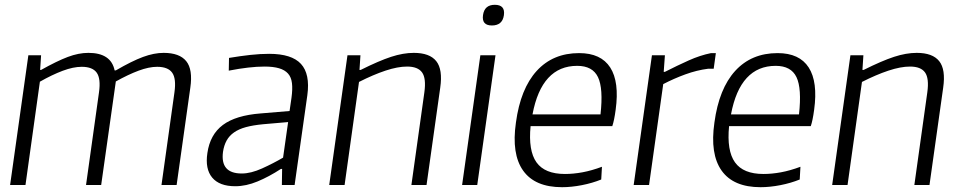

<svg xmlns="http://www.w3.org/2000/svg" viewBox="-20 -770 4012 799"><path d="M98 -540H151L147 -479H151Q217 -516 262 -533Q307 -550 348 -550Q442 -550 457 -477H462Q529 -516 575 -533Q621 -550 661 -550Q727 -550 755 -515.5Q783 -481 772 -405L715 0H652L706 -386Q714 -443 696.5 -467.5Q679 -492 634 -492Q600 -492 557 -476Q514 -460 462 -431L401 0H338L392 -386Q400 -443 382.5 -467.5Q365 -492 320 -492Q285 -492 241 -475.5Q197 -459 146 -430L86 0H22Z M959 5Q893 5 863 -31Q833 -67 843 -133Q854 -210 907.5 -250Q961 -290 1065 -298L1185 -308L1193 -363Q1198 -399 1195 -424Q1192 -449 1178.5 -464Q1165 -479 1141 -486Q1117 -493 1081 -493Q1019 -493 932 -476L933 -529Q981 -537 1022 -541.5Q1063 -546 1100 -546Q1194 -546 1232.5 -504Q1271 -462 1259 -374L1206 0H1153L1154 -67H1149Q1100 -35 1052 -15Q1004 5 959 5ZM986 -48Q1024 -48 1070.5 -69Q1117 -90 1158 -114L1179 -262L1075 -253Q1033 -249 1003.5 -241Q974 -233 954 -219Q934 -205 923 -185Q912 -165 908 -138Q896 -48 986 -48Z M1426 -540H1480L1476 -479H1481Q1557 -517 1607.5 -533.5Q1658 -550 1702 -550Q1768 -550 1795.5 -515.5Q1823 -481 1812 -405L1755 0H1692L1746 -386Q1754 -444 1736.5 -468.5Q1719 -493 1674 -493Q1635 -493 1584 -476Q1533 -459 1474 -429L1414 0H1350Z M2027 -664Q1984 -664 1990 -707Q1996 -750 2039 -750Q2083 -750 2077 -707Q2071 -664 2027 -664ZM1979 -540H2042L1966 0H1903Z M2319 9Q2206 9 2157 -60Q2108 -129 2127 -260Q2146 -401 2213.5 -475Q2281 -549 2390 -549Q2481 -549 2519.5 -489Q2558 -429 2542 -313Q2536 -268 2528 -245H2188Q2178 -143 2212.5 -94.5Q2247 -46 2331 -46Q2366 -46 2404 -53Q2442 -60 2485 -76L2482 -23Q2445 -8 2401.5 0.5Q2358 9 2319 9ZM2382 -496Q2234 -496 2196 -294H2479Q2491 -402 2468.5 -449Q2446 -496 2382 -496Z M2693 -540H2747L2742 -471H2747Q2798 -497 2846 -518.5Q2894 -540 2939 -549H2959L2950 -484H2927Q2880 -478 2832 -460.5Q2784 -443 2740 -420L2681 0H2617Z M3145 9Q3032 9 2983 -60Q2934 -129 2953 -260Q2972 -401 3039.5 -475Q3107 -549 3216 -549Q3307 -549 3345.5 -489Q3384 -429 3368 -313Q3362 -268 3354 -245H3014Q3004 -143 3038.5 -94.5Q3073 -46 3157 -46Q3192 -46 3230 -53Q3268 -60 3311 -76L3308 -23Q3271 -8 3227.5 0.5Q3184 9 3145 9ZM3208 -496Q3060 -496 3022 -294H3305Q3317 -402 3294.5 -449Q3272 -496 3208 -496Z M3519 -540H3573L3569 -479H3574Q3650 -517 3700.5 -533.5Q3751 -550 3795 -550Q3861 -550 3888.5 -515.5Q3916 -481 3905 -405L3848 0H3785L3839 -386Q3847 -444 3829.5 -468.5Q3812 -493 3767 -493Q3728 -493 3677 -476Q3626 -459 3567 -429L3507 0H3443Z"/></svg>

Font: Plata Sans Light
Style: Italic
Weight: 300
Italic angle: -8°
Designer: Pablo Impallari, Andres Torresi, & Cristiano Sobral
Foundry: Pablo Impallari, Andres Torresi, & Cristiano Sobral
Version: Version 1.00;December 28, 2019;FontCreator 12.0.0.2547 64-bi